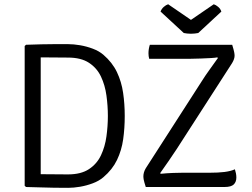

<svg xmlns="http://www.w3.org/2000/svg" viewBox="-20 -898 1208 922"><path d="M579 -341Q579 -282.5 571.5 -229.2Q564 -176 542 -130Q520 -84 476.5 -47Q455.5 -29 425.5 -17.8Q395.5 -6.5 364.2 -1.2Q333 4 307.5 4Q268.5 4 239 3.5Q209.5 3 179 2Q148.5 1 105 0L98.5 -6V-677L105 -683Q148 -684.5 178.8 -685.2Q209.5 -686 239 -686Q268.5 -686 307.5 -686Q333 -686 364.2 -680.8Q395.5 -675.5 425.5 -664.2Q455.5 -653 476.5 -635Q519.5 -598 541.5 -551.8Q563.5 -505.5 571.2 -452.2Q579 -399 579 -341ZM498 -341Q498 -389.5 491.2 -439Q484.5 -488.5 465 -530Q445.5 -571.5 407.2 -596.5Q369 -621.5 306.5 -621.5Q272 -621.5 243 -622Q214 -622.5 175.5 -622.5V-61.5Q214 -61.5 243 -61Q272 -60.5 306.5 -60.5Q369 -60.5 407.2 -85.8Q445.5 -111 465 -152.5Q484.5 -194 491.2 -243.5Q498 -293 498 -341ZM949.5 -509Q965.5 -534.5 984.8 -561.2Q1004 -588 1026.5 -619.5L1023.5 -622.5Q1014.5 -620.5 992.8 -619.2Q971 -618 945.2 -617Q919.5 -616 897.8 -615.8Q876 -615.5 866.5 -615.5H696.5Q693 -628 693 -642Q693 -662.5 699.5 -683H1095Q1102.5 -658.5 1104.5 -648Q1106.5 -637.5 1106.5 -630.5Q1106.5 -615 1094.5 -595L828 -181.5Q811 -155 789.8 -124.8Q768.5 -94.5 749 -66.5L752 -63.5Q783.5 -66.5 810.8 -67.5Q838 -68.5 856.5 -68.5H987Q1028 -68.5 1058 -72.2Q1088 -76 1108 -85Q1111 -76 1113 -65.8Q1115 -55.5 1115 -45.5Q1115 -24.5 1102.5 -12.2Q1090 0 1058 0H680Q672 -25 670.2 -34.8Q668.5 -44.5 668.5 -51.5Q668.5 -60 671.2 -70Q674 -80 680 -90ZM1006.5 -877.5Q1016.5 -874.5 1027.5 -865.2Q1038.5 -856 1043 -842.5L932 -739.5Q924.5 -738 915.5 -737Q906.5 -736 897 -736Q887.5 -736 878.5 -737Q869.5 -738 862.5 -739.5L751 -842.5Q756 -856 766.8 -865.2Q777.5 -874.5 787.5 -877.5L897 -802.5Z"/></svg>

Font: Signika SC Light
Style: Regular
Weight: 300
Designer: Anna Giedryś
Foundry: Anna Giedryś
Version: Version 2.000; ttfautohint (v1.8.3) -l 8 -r 50 -G 200 -x 9 -